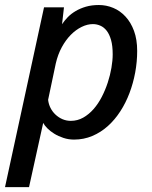

<svg xmlns="http://www.w3.org/2000/svg" viewBox="-39 -558 619 781"><path d="M79.1 203.1H-18.6L140.1 -528.3H221.2L213.4 -459.5Q222.7 -473.6 236.3 -487.8Q250 -502 268.6 -512.9Q287.1 -523.9 310.5 -530.8Q334 -537.6 363.3 -537.6Q393.6 -537.6 421.6 -525.9Q449.7 -514.2 471.4 -490.7Q493.2 -467.3 506.1 -432.4Q519 -397.5 519 -350.6Q519 -307.1 511 -263.4Q502.9 -219.7 487.8 -179.7Q472.7 -139.6 450.4 -105.2Q428.2 -70.8 399.7 -45.2Q371.1 -19.5 336.4 -4.9Q301.8 9.8 262.2 9.8Q239.3 9.8 218.8 2.9Q198.2 -3.9 181.6 -14.2Q165 -24.4 153.3 -36.4Q141.6 -48.3 136.7 -58.1ZM249 -66.4Q276.4 -66.4 299.6 -79.6Q322.8 -92.8 341.8 -114.5Q360.8 -136.2 375.2 -164.3Q389.6 -192.4 399.4 -222.4Q409.2 -252.4 414.3 -282.2Q419.4 -312 419.4 -336.9Q419.4 -371.6 412.8 -395Q406.2 -418.5 395 -432.9Q383.8 -447.3 369.1 -453.6Q354.5 -460 338.9 -460Q316.4 -460 293 -448.5Q269.5 -437 249 -416.3Q228.5 -395.5 212.4 -366Q196.3 -336.4 188 -300.3L156.7 -151.9Q158.7 -134.3 166.5 -118.9Q174.3 -103.5 186.8 -91.8Q199.2 -80.1 215.1 -73.2Q231 -66.4 249 -66.4Z"/></svg>

Font: Ufes Sans
Style: Italic
Weight: 400
Designer: Ricardo Esteves & Filipe Motta
Foundry: ProDesignUfes - Ricardo Esteves, Filipe Motta
Version: Version 2.0